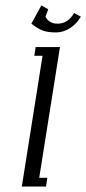

<svg xmlns="http://www.w3.org/2000/svg" viewBox="-20 -685 317 705"><path d="M60.1 0 136.2 -480H106L110.8 -512.2H200.2L124 -32.2H153.8L148.9 0ZM95.2 -598.1 131.8 -665 157.2 -650.9 147 -624Q160.2 -598.1 190.9 -598.1Q230 -598.1 252 -637.2L276.9 -624Q262.2 -598.1 237.5 -582Q212.9 -565.9 186 -565.9Q156.7 -565.9 138.4 -572.3Q120.1 -578.6 95.2 -598.1Z"/></svg>

Font: Gawaa
Style: Italic
Weight: 400
Designer: T. Christopher White
Version: Version 1.0